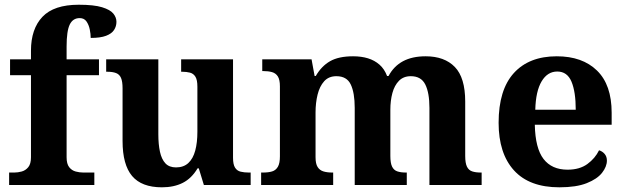

<svg xmlns="http://www.w3.org/2000/svg" viewBox="-20 -789 2672 819"><path d="M18.9 0V-53H41.2Q56 -53 72.5 -57.4Q89 -61.9 100.6 -75.9Q112.1 -90 112.1 -118.1V-468.1H22.9V-536H112.1V-572.7Q112.1 -665.7 161.1 -717.3Q210 -768.8 315.8 -768.8Q380.6 -768.8 415.4 -758.1Q450.3 -747.4 463.5 -731Q476.7 -714.6 476.7 -695.9Q476.7 -676.8 466.5 -661.1Q456.3 -645.4 432.3 -636.3Q408.3 -627.2 366.9 -627.2Q366.9 -643.7 362.9 -663.4Q358.9 -683 349 -697.4Q339 -711.8 320 -711.8Q290.9 -711.8 277.5 -684.3Q264.1 -656.8 264.1 -590.9V-536H402.2V-468.1H264.1V-118.1Q264.1 -90 275.1 -75.9Q286.1 -61.9 302.8 -57.4Q319.5 -53 335.1 -53H382.4V0Z M670.7 10Q584.2 10 543.5 -38.2Q502.8 -86.5 502.8 -187.7V-412.1Q502.8 -441.5 496.2 -456.6Q489.7 -471.7 475.2 -477.3Q460.8 -483 436.5 -483H432.9V-536H655.4V-215.9Q655.4 -173.5 662.3 -141.7Q669.2 -109.8 685.5 -92.3Q701.8 -74.9 730.8 -74.9Q763.2 -74.9 783.4 -93.6Q803.6 -112.4 812.8 -146.6Q822 -180.8 822 -227V-419.1Q822 -448.2 813.6 -461.7Q805.2 -475.3 790.5 -479.1Q775.8 -483 756.3 -483H752.7V-536H974V-116Q974 -87.5 982.6 -73.9Q991.2 -60.3 1006.5 -56.7Q1021.8 -53 1040.9 -53H1049.2V0H849.6L827.9 -71.1H822.9Q797.1 -27.9 759.6 -9Q722 10 670.7 10Z M1093.9 0V-53H1101.7Q1124.7 -53 1140.5 -57.7Q1156.3 -62.4 1165.2 -77.4Q1174 -92.3 1174 -122.1V-420.8Q1174 -449 1165.2 -463Q1156.3 -476.9 1140.3 -481.4Q1124.2 -485.9 1102.2 -485.9H1098.7V-536H1309L1322 -464.9H1327Q1351.2 -506.9 1387.9 -527.9Q1424.5 -548.9 1486.1 -548.9Q1521.6 -548.9 1549.8 -540.2Q1578 -531.5 1598.9 -513.1Q1619.7 -494.8 1631.1 -464.9H1637.4Q1659.9 -506.9 1699.2 -527.9Q1738.5 -548.9 1795.6 -548.9Q1876 -548.9 1920.2 -503.3Q1964.4 -457.6 1964.4 -355.8V-123.9Q1964.4 -93.4 1971.8 -78.2Q1979.1 -63 1994 -58Q2008.9 -53 2030.9 -53H2034.5V0H1811.8V-328.8Q1811.8 -393.2 1794.1 -428.6Q1776.4 -464 1732.3 -464Q1701.2 -464 1681.9 -444.4Q1662.6 -424.8 1653.8 -392.2Q1645.1 -359.7 1645.1 -320.8V-123.9Q1645.1 -93.4 1652.5 -78.2Q1659.9 -63 1674.8 -58Q1689.6 -53 1711.6 -53H1715.2V0H1493.1V-328.8Q1493.1 -393.2 1476.2 -428.6Q1459.4 -464 1414.8 -464Q1382.2 -464 1362.8 -442.4Q1343.4 -420.8 1334.7 -385.5Q1326 -350.2 1326 -309V-118.3Q1326 -90.4 1334.9 -76.5Q1343.8 -62.6 1359.7 -57.8Q1375.6 -53 1397.6 -53H1401.2V0Z M2366.1 10Q2238 10 2172.4 -62.3Q2106.9 -134.6 2106.9 -265.2Q2106.9 -405.7 2171.8 -477.3Q2236.8 -548.9 2355 -548.9Q2464.2 -548.9 2526.6 -488Q2589.1 -427.2 2589.1 -308.2V-256.9H2261.3Q2263.3 -156.6 2298.5 -110.9Q2333.7 -65.2 2401 -65.2Q2452.4 -65.2 2485.5 -89.3Q2518.5 -113.4 2535.3 -147.9Q2549.3 -143.8 2559.1 -132.5Q2568.8 -121.1 2568.8 -104.1Q2568.8 -78.3 2548.1 -51.8Q2527.3 -25.3 2482.8 -7.7Q2438.3 10 2366.1 10ZM2435.9 -320.8Q2435.9 -397.3 2417.8 -440.6Q2399.6 -483.9 2357 -483.9Q2315.4 -483.9 2290.4 -442.1Q2265.4 -400.4 2263.3 -320.8Z"/></svg>

Font: Noto Serif Khmer
Style: Regular
Weight: 400
Designer: Danh Hong and the Monotype Design Team
Foundry: Monotype Imaging Inc.
Version: Version 2.003